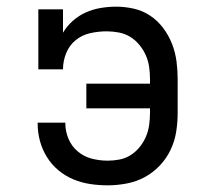

<svg xmlns="http://www.w3.org/2000/svg" viewBox="-20 -548 640 576"><path d="M303 8Q276 8 250 4Q224 0 200 -10Q176 -20 155.5 -37Q135 -54 121 -76.5Q107 -99 100 -124.5Q93 -150 93 -177V-180H176V-178Q176 -154 185.5 -131.5Q195 -109 213.5 -93.5Q232 -78 255.5 -72Q279 -66 303 -66Q321 -66 339 -69.5Q357 -73 372.5 -83Q388 -93 399.5 -107.5Q411 -122 418 -138.5Q425 -155 427.5 -173.5Q430 -192 430 -210V-223H239V-297H430V-310Q430 -328 427.5 -346.5Q425 -365 417.5 -382Q410 -399 398 -413.5Q386 -428 370.5 -437.5Q355 -447 336.5 -450.5Q318 -454 300 -454Q275 -454 250.5 -448.5Q226 -443 207 -427.5Q188 -412 178.5 -388.5Q169 -365 169 -340H95V-520H169V-450Q181 -470 198.5 -485.5Q216 -501 237 -510.5Q258 -520 281.5 -524Q305 -528 328 -528Q355 -528 381.5 -522Q408 -516 430.5 -501Q453 -486 469.5 -464Q486 -442 496 -416.5Q506 -391 509.5 -364Q513 -337 513 -310V-210Q513 -181 508.5 -152.5Q504 -124 491.5 -98Q479 -72 459 -51Q439 -30 414 -16.5Q389 -3 360 2.5Q331 8 303 8Z"/></svg>

Font: Iosevka Etoile
Style: Regular
Weight: 400
Designer: Belleve Invis
Foundry: Belleve Invis
Version: Version 33.2.4